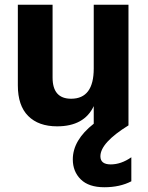

<svg xmlns="http://www.w3.org/2000/svg" viewBox="-20 -527 620 807"><path d="M532 235Q484 260 418.5 260Q353 260 319.5 227Q286 194 286 143Q286 62 374 -7V-81Q334 4 220 4Q142 4 98.5 -39.5Q55 -83 55 -168V-507H201V-201Q201 -112 279 -112Q374 -112 374 -239V-507H520V0Q402 73 402 130Q402 164 445.5 164Q489 164 532 134Z"/></svg>

Font: Hind Vadodara
Style: Bold
Weight: 700
Designer: Hitesh Malaviya
Foundry: Indian Type Foundry
Version: Version 0.702;PS 1.0;hotconv 1.0.81;makeotf.lib2.5.63406